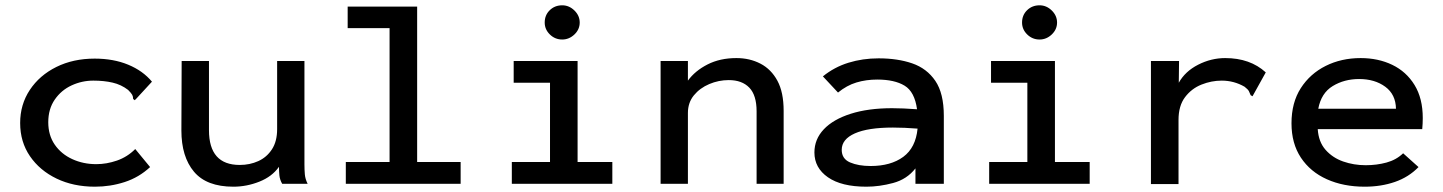

<svg xmlns="http://www.w3.org/2000/svg" viewBox="-20 -693 5440 724"><path d="M338 11Q257 11 193.5 -19.5Q130 -50 93 -104Q56 -158 56 -229Q56 -299 92.5 -354Q129 -409 192.5 -440.5Q256 -472 337 -472Q408 -472 463.5 -449Q519 -426 553 -385L495 -322L488 -315L482 -320Q482 -329 478.5 -335.5Q475 -342 463 -354Q437 -374 404.5 -381.5Q372 -389 332 -389Q289 -389 250 -371Q211 -353 186.5 -317.5Q162 -282 162 -232Q162 -183 186.5 -147.5Q211 -112 252.5 -93Q294 -74 343 -74Q382 -74 421 -87.5Q460 -101 490 -131L546 -63Q504 -24 450 -6.5Q396 11 338 11Z M860 11Q759 11 711.5 -45.5Q664 -102 664 -201L665 -463H768V-202Q768 -71 884 -71Q922 -71 954 -85.5Q986 -100 1005.5 -130Q1025 -160 1025 -206V-463H1128V-73Q1128 -53 1129.5 -35.5Q1131 -18 1140 0H1044Q1035 -16 1033.5 -32Q1032 -48 1032 -64Q1006 -27 958 -8Q910 11 860 11Z M1284 0V-82H1449V-587H1291V-668H1553V-82H1717V0Z M1910 0V-82H2054V-381H1917V-463H2158V-82H2289V0ZM2100 -544Q2073 -544 2053.5 -563Q2034 -582 2034 -608Q2034 -636 2053 -654.5Q2072 -673 2100 -673Q2126 -673 2146 -653.5Q2166 -634 2166 -608Q2166 -582 2146 -563Q2126 -544 2100 -544Z M2471 0V-463H2574V-389Q2601 -426 2648 -450Q2695 -474 2757 -474Q2807 -474 2847.5 -453Q2888 -432 2911.5 -388.5Q2935 -345 2935 -275V0H2833V-273Q2833 -334 2805.5 -362.5Q2778 -391 2728 -391Q2690 -391 2654.5 -376Q2619 -361 2596.5 -333.5Q2574 -306 2574 -267V0Z M3247 11Q3153 11 3102 -24.5Q3051 -60 3051 -118Q3051 -168 3086.5 -205.5Q3122 -243 3188 -264Q3254 -285 3344 -285Q3363 -285 3388 -284Q3413 -283 3438 -281Q3429 -347 3391 -370Q3353 -393 3288 -393Q3246 -393 3209.5 -382Q3173 -371 3140 -344L3083 -405Q3126 -440 3179.5 -456.5Q3233 -473 3293 -473Q3365 -473 3420 -454Q3475 -435 3507 -388Q3539 -341 3539 -256V0H3432V-58Q3400 -17 3348 -3Q3296 11 3247 11ZM3154 -128Q3154 -94 3185.5 -80.5Q3217 -67 3263 -67Q3339 -67 3386 -101.5Q3433 -136 3440 -208Q3390 -212 3347 -212Q3253 -212 3203.5 -190Q3154 -168 3154 -128Z M3710 0V-82H3854V-381H3717V-463H3958V-82H4089V0ZM3900 -544Q3873 -544 3853.5 -563Q3834 -582 3834 -608Q3834 -636 3853 -654.5Q3872 -673 3900 -673Q3926 -673 3946 -653.5Q3966 -634 3966 -608Q3966 -582 3946 -563Q3926 -544 3900 -544Z M4320 -463H4426L4425 -381Q4449 -424 4498 -449Q4547 -474 4600 -474Q4694 -474 4753 -420L4708 -339L4703 -330L4696 -334Q4693 -342 4689.5 -349Q4686 -356 4673 -366Q4633 -389 4587 -389Q4548 -389 4510.5 -374Q4473 -359 4448.5 -326.5Q4424 -294 4424 -241V1H4320Z M5126 11Q5046 11 4983.5 -17Q4921 -45 4885.5 -98.5Q4850 -152 4850 -228Q4850 -306 4885 -360.5Q4920 -415 4979 -444.5Q5038 -474 5111 -474Q5177 -474 5230 -448.5Q5283 -423 5314 -372.5Q5345 -322 5345 -248Q5345 -227 5343 -206H4949Q4952 -158 4978.5 -128Q5005 -98 5045 -84Q5085 -70 5130 -70Q5171 -70 5208 -80Q5245 -90 5271 -115L5329 -63Q5292 -25 5240 -7Q5188 11 5126 11ZM4951 -283H5244Q5243 -337 5203.5 -366Q5164 -395 5105 -395Q5049 -395 5005.5 -368.5Q4962 -342 4951 -283Z"/></svg>

Font: Inconsolata Expanded SemiBold
Style: Regular
Weight: 600
Width: 7
Monospace: yes
Designer: Raph Levien, Cyreal, Brenton Simpson
Foundry: Raph Levien, Cyreal, Google
Version: Version 3.001; ttfautohint (v1.8.2.53-6de2)